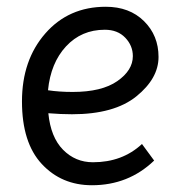

<svg xmlns="http://www.w3.org/2000/svg" viewBox="-20 -534 524 568"><path d="M252 14Q162 14 103.5 -49Q45 -112 45 -234Q45 -356 114 -435Q183 -514 293 -514Q363 -514 406 -471.5Q449 -429 449 -365.5Q449 -302 383.5 -249Q318 -196 193 -196Q160 -196 123 -199Q130 -128 166.5 -91Q203 -54 255 -54Q342 -54 400 -108L436 -59Q360 14 252 14ZM290 -446Q221 -446 175.5 -397Q130 -348 122 -267Q155 -262 195 -262Q281 -262 327 -294Q373 -326 373 -368Q373 -399 350.5 -422.5Q328 -446 290 -446Z"/></svg>

Font: Imprima
Style: Regular
Weight: 400
Version: Version 1.001